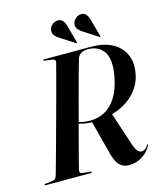

<svg xmlns="http://www.w3.org/2000/svg" viewBox="-143 -992 936 1102"><g transform="rotate(-15 325.5 -441.5)"><path d="M621.5 -72Q603.5 -33.5 567 -10.2Q530.5 13 486.5 13Q452.5 13 431.2 -8.2Q410 -29.5 396 -82L344.5 -280Q319.5 -280.5 301 -284Q282.5 -287.5 268 -292.5Q253 -235.5 239.2 -184Q225.5 -132.5 215.5 -93.2Q205.5 -54 200.5 -35Q198.5 -27 201.5 -20.8Q204.5 -14.5 214 -13.5L262 -8Q269 -7 269 -4Q269 0 263 0H-7Q-12.5 0 -12.5 -3.5Q-12.5 -7.5 -6.5 -8L40.5 -13.5Q56 -15.5 63 -37Q69.5 -59 83 -107.5Q96.5 -156 114 -219.8Q131.5 -283.5 150.2 -352Q169 -420.5 186 -484Q203 -547.5 215.8 -595.5Q228.5 -643.5 234 -664.5Q238 -683 219.5 -685.5L172.5 -692Q166 -692.5 166 -696.5Q166 -700 172 -700H451.5Q522.5 -700 572.5 -674.8Q622.5 -649.5 645.8 -602.8Q669 -556 659 -492Q648.5 -422 598.2 -370Q548 -318 467 -295L529 -107.5Q541 -70 552.5 -57.2Q564 -44.5 577.5 -44.5Q598.5 -44.5 615.5 -72.5Q618.5 -77 621 -76Q623 -75.5 621.5 -72ZM366 -652Q358.5 -627 343.2 -571.8Q328 -516.5 308.8 -445.2Q289.5 -374 270.5 -301.5Q301.5 -291.5 335 -291.5Q414 -291.5 465.5 -344.8Q517 -398 536 -499.5Q554.5 -600 523.2 -645.5Q492 -691 429 -691Q378.5 -691 366 -652ZM489.5 -848 517.5 -748Q519 -744 517 -742.5Q515 -740.5 511.5 -742.5L428 -796.5Q411 -806.5 400 -820.8Q389 -835 393.5 -856Q397.5 -872 411.8 -883.5Q426 -895 443.5 -895.5Q477 -897 489.5 -848ZM351 -848 378.5 -748Q380 -744 378 -742.5Q376 -740.5 373 -742.5L289 -796.5Q272.5 -806.5 261.2 -820.8Q250 -835 254.5 -856Q258.5 -872 273 -883.5Q287.5 -895 304.5 -895.5Q338 -897 351 -848Z"/></g></svg>

Font: Fraunces 144pt S000 SemiBold
Style: Italic
Weight: 600
Italic angle: -16°
Version: Version 1.000; ttfautohint (v1.8.3)